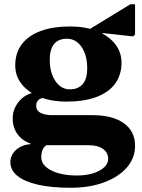

<svg xmlns="http://www.w3.org/2000/svg" viewBox="-20 -636 670 907"><path d="M313 251Q223 251 159.5 236.5Q96 222 62.5 195Q29 168 29 130Q29 96 56 72Q83 48 124 45V8H199V50Q175 66 175 107Q175 145 222 169Q269 193 343 193Q407 193 449 170.5Q491 148 491 114Q491 85 466.5 67.5Q442 50 398 50H176Q115 50 77.5 14.5Q40 -21 40 -77Q40 -108 54 -134Q68 -160 92 -178Q116 -196 147 -200L193 -174Q173 -174 162 -164Q151 -154 151 -136Q151 -114 171 -103Q191 -92 230 -92H416Q512 -92 565 -54Q618 -16 618 53Q618 111 579 155.5Q540 200 471.5 225.5Q403 251 313 251ZM294 -156Q223 -156 168 -178Q113 -200 82.5 -238.5Q52 -277 52 -327Q52 -386 83 -427Q114 -468 172 -489.5Q230 -511 312 -511Q383 -511 438 -489Q493 -467 523.5 -428.5Q554 -390 554 -340Q554 -282 523.5 -240.5Q493 -199 434.5 -177.5Q376 -156 294 -156ZM310 -214Q350 -214 371 -239Q392 -264 392 -313Q392 -375 365.5 -414Q339 -453 296 -453Q256 -453 235.5 -428Q215 -403 215 -354Q215 -293 241.5 -253.5Q268 -214 310 -214ZM352 -467 596 -616H618V-473L609 -464L465 -480V-467Z"/></svg>

Font: Platypi Light
Style: Bold
Weight: 700
Version: Version 1.200